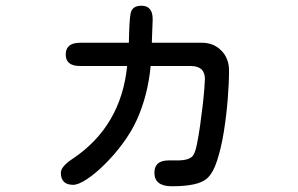

<svg xmlns="http://www.w3.org/2000/svg" viewBox="-20 -617 1040 669"><path d="M579 32Q518 32 518 -15Q518 -58 567 -58H598Q645 -58 655 -79Q661 -89 666.5 -116Q672 -143 677 -178Q682 -213 686 -247.5Q690 -282 692 -308Q694 -334 694 -342Q694 -387 644 -387H505Q495 -284 457 -200Q438 -158 408 -117.5Q378 -77 345 -44.5Q312 -12 282.5 7.5Q253 27 235 27Q192 27 192 -15Q192 -37 235 -65Q402 -178 423 -387H259Q209 -387 209 -427Q209 -468 259 -468H429L430 -506Q432 -569 438 -579Q446 -597 473 -597Q512 -597 512 -550L509 -468H684Q724 -468 751 -441Q778 -414 778 -371Q778 -328 773.5 -271.5Q769 -215 760 -158.5Q751 -102 736.5 -57.5Q722 -13 701 5Q671 32 579 32Z"/></svg>

Font: Huninn
Style: Regular
Weight: 400
Designer: justfont
Foundry: justfont
Version: Version 1.003